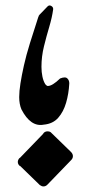

<svg xmlns="http://www.w3.org/2000/svg" viewBox="-20 -670 318 690"><path d="M137 -222Q90 -213 57 -277Q49 -296 49 -321Q49 -342 53.5 -370.5Q58 -399 66 -435Q74 -471 87.5 -514.5Q101 -558 118 -610V-608Q118 -613 122 -617L151 -647Q157 -653 164.5 -648.5Q172 -644 171 -636Q167 -607 157 -573.5Q147 -540 138 -503.5Q129 -467 129 -430Q129 -411 132.5 -394.5Q136 -378 143 -367Q148 -361 152 -361Q168 -361 196 -388Q216 -396 223 -387Q229 -381 229 -370Q227 -333 217.5 -300.5Q208 -268 189 -246.5Q170 -225 137 -222ZM136 -190H135Q141 -198 151 -198Q158 -198 162 -195L235 -124Q242 -117 242 -109Q242 -101 236 -95L150 -6Q144 0 136 0Q130 0 123 -5L52 -74V-73Q44 -79 44 -88Q44 -96 51 -103V-102Z"/></svg>

Font: Aref Ruqaa Ink
Style: Bold
Weight: 700
Designer: Abdullah Aref
Version: Version 1.005